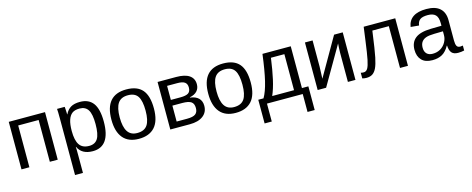

<svg xmlns="http://www.w3.org/2000/svg" viewBox="-36 -1196 5062 2061"><g transform="rotate(-15 2495.0 -165.0)"><path d="M472.2 -528.3V0H384.3V-464.4H157.2V0H69.3V-528.3Z M1055.7 -266.6Q1055.7 9.8 861.3 9.8Q739.3 9.8 697.3 -82H694.8Q696.8 -78.1 696.8 1V207.5H608.9V-420.4Q608.9 -502 606 -528.3H690.9Q691.4 -526.4 692.4 -514.4Q693.4 -502.4 694.6 -477.5Q695.8 -452.6 695.8 -443.4H697.8Q721.2 -492.2 759.8 -514.9Q798.3 -537.6 861.3 -537.6Q959 -537.6 1007.3 -472.2Q1055.7 -406.7 1055.7 -266.6ZM963.4 -264.6Q963.4 -375 933.6 -422.4Q903.8 -469.7 838.9 -469.7Q786.6 -469.7 757.1 -447.8Q727.5 -425.8 712.2 -379.2Q696.8 -332.5 696.8 -257.8Q696.8 -153.8 730 -104.5Q763.2 -55.2 837.9 -55.2Q903.3 -55.2 933.3 -103.3Q963.4 -151.4 963.4 -264.6Z M1611.8 -264.6Q1611.8 -126 1550.8 -58.1Q1489.7 9.8 1373.5 9.8Q1257.8 9.8 1198.7 -60.8Q1139.6 -131.3 1139.6 -264.6Q1139.6 -538.1 1376.5 -538.1Q1497.6 -538.1 1554.7 -471.4Q1611.8 -404.8 1611.8 -264.6ZM1519.5 -264.6Q1519.5 -374 1487.1 -423.6Q1454.6 -473.1 1377.9 -473.1Q1300.8 -473.1 1266.4 -422.6Q1231.9 -372.1 1231.9 -264.6Q1231.9 -160.2 1265.9 -107.7Q1299.8 -55.2 1372.6 -55.2Q1451.7 -55.2 1485.6 -106Q1519.5 -156.7 1519.5 -264.6Z M1929.2 -528.3Q2026.9 -528.3 2075.7 -494.1Q2124.5 -460 2124.5 -396Q2124.5 -350.6 2096.7 -320.3Q2068.8 -290 2015.6 -279.8V-276.4Q2078.6 -268.1 2110.1 -236.3Q2141.6 -204.6 2141.6 -152.3Q2141.6 -80.6 2088.1 -40.3Q2034.7 0 1940.4 0H1723.1V-528.3ZM1811 -64.9H1926.3Q1993.7 -64.9 2021 -85.7Q2048.3 -106.4 2048.3 -151.9Q2048.3 -201.2 2019.3 -221.4Q1990.2 -241.7 1920.4 -241.7H1811ZM1811 -461.4V-305.2H1916.5Q1979 -305.2 2005.6 -322.8Q2032.2 -340.3 2032.2 -384.3Q2032.2 -424.3 2007.3 -442.9Q1982.4 -461.4 1923.3 -461.4Z M2688 -264.6Q2688 -126 2627 -58.1Q2565.9 9.8 2449.7 9.8Q2334 9.8 2274.9 -60.8Q2215.8 -131.3 2215.8 -264.6Q2215.8 -538.1 2452.6 -538.1Q2573.7 -538.1 2630.9 -471.4Q2688 -404.8 2688 -264.6ZM2595.7 -264.6Q2595.7 -374 2563.2 -423.6Q2530.8 -473.1 2454.1 -473.1Q2377 -473.1 2342.5 -422.6Q2308.1 -372.1 2308.1 -264.6Q2308.1 -160.2 2342 -107.7Q2376 -55.2 2448.7 -55.2Q2527.8 -55.2 2561.8 -106Q2595.7 -156.7 2595.7 -264.6Z M3115.2 -464.4H2965.8Q2947.8 -331.5 2925.8 -233.2Q2903.8 -134.8 2872.6 -64H3115.2ZM3274.4 199.2H3194.8V0H2797.4V199.2H2717.8V-64H2775.9Q2812.5 -125 2839.4 -237.3Q2866.2 -349.6 2888.7 -528.3H3203.1V-64H3274.4Z M3445.8 -528.3V-239.3L3440.9 -104L3684.6 -528.3H3780.8V0H3696.8V-322.3Q3696.8 -339.8 3698.5 -375.5Q3700.2 -411.1 3701.7 -426.3L3454.6 0H3360.8V-528.3Z M4275.9 0V-464.4H4092.8Q4064 -251.5 4048.3 -177Q4032.7 -102.5 4014.6 -64.5Q3996.6 -26.4 3970 -8.3Q3943.4 9.8 3901.4 9.8Q3877 9.8 3855.5 3.4V-59.6Q3867.7 -55.2 3888.7 -55.2Q3915.5 -55.2 3931.9 -82Q3948.2 -108.9 3961.7 -174.8Q3975.1 -240.7 3992.2 -369.6L4013.7 -528.3H4364.3V0Z M4635.7 9.8Q4556.2 9.8 4516.1 -32.2Q4476.1 -74.2 4476.1 -147.5Q4476.1 -229.5 4530 -273.4Q4584 -317.4 4704.1 -320.3L4822.8 -322.3V-351.1Q4822.8 -415.5 4795.4 -443.4Q4768.1 -471.2 4709.5 -471.2Q4650.4 -471.2 4623.5 -451.2Q4596.7 -431.2 4591.3 -387.2L4499.5 -395.5Q4522 -538.1 4711.4 -538.1Q4811 -538.1 4861.3 -492.4Q4911.6 -446.8 4911.6 -360.4V-132.8Q4911.6 -93.8 4921.9 -74Q4932.1 -54.2 4960.9 -54.2Q4973.6 -54.2 4989.7 -57.6V-2.9Q4956.5 4.9 4921.9 4.9Q4873 4.9 4850.8 -20.8Q4828.6 -46.4 4825.7 -101.1H4822.8Q4789.1 -40.5 4744.4 -15.4Q4699.7 9.8 4635.7 9.8ZM4655.8 -56.2Q4704.1 -56.2 4741.7 -78.1Q4779.3 -100.1 4801 -138.4Q4822.8 -176.8 4822.8 -217.3V-260.7L4726.6 -258.8Q4664.6 -257.8 4632.6 -246.1Q4600.6 -234.4 4583.5 -210Q4566.4 -185.5 4566.4 -146Q4566.4 -103 4589.6 -79.6Q4612.8 -56.2 4655.8 -56.2Z"/></g></svg>

Font: Liberation Sans
Style: Regular
Weight: 400
Designer: Steve Matteson
Foundry: Ascender Corporation
Version: Version 2.00.1